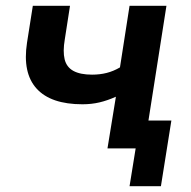

<svg xmlns="http://www.w3.org/2000/svg" viewBox="-20 -511 659 661"><path d="M426 130 447 0H355L370 -96H570L534 130ZM350 0 379 -178Q350 -165 322.5 -158.5Q295 -152 264 -152Q155 -152 106 -206Q57 -260 73 -364L93 -491H221L203 -375Q196 -334 202.5 -307Q209 -280 232.5 -267Q256 -254 297 -254Q324 -254 347.5 -260Q371 -266 393 -279L426 -491H553L476 0Z"/></svg>

Font: Nunito Sans 11pt
Style: Bold Italic
Weight: 700
Italic angle: -9°
Version: Version 3.101;gftools[0.9.27]